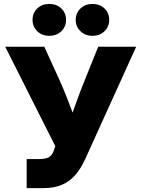

<svg xmlns="http://www.w3.org/2000/svg" viewBox="-20 -968 728 988"><path d="M117.2 0V-149.4H178.2Q216.3 -149.4 232.4 -159.7Q248.5 -169.9 255.9 -190.9L264.6 -215.8L6.8 -727.5H208L283.7 -561.5Q304.2 -516.6 321.3 -473.1Q338.4 -429.7 353.8 -388.4Q369.1 -347.2 383.8 -307.6H325.2Q345.7 -365.7 368.2 -429.4Q390.6 -493.2 418.5 -561.5L485.4 -727.5H680.7L418.5 -149.4Q395.5 -99.1 366 -65.9Q336.4 -32.7 296.9 -16.4Q257.3 0 203.6 0ZM456.1 -783.7Q418.9 -783.7 394.3 -807.1Q369.6 -830.6 369.6 -865.7Q369.6 -901.4 394.3 -924.6Q418.9 -947.8 456.1 -947.8Q493.2 -947.8 517.6 -924.6Q542 -901.4 542 -865.7Q542 -830.6 517.6 -807.1Q493.2 -783.7 456.1 -783.7ZM233.9 -783.7Q196.3 -783.7 171.9 -807.1Q147.5 -830.6 147.5 -865.7Q147.5 -901.4 171.9 -924.6Q196.3 -947.8 233.9 -947.8Q271 -947.8 295.4 -924.6Q319.8 -901.4 319.8 -865.7Q319.8 -830.6 295.4 -807.1Q271 -783.7 233.9 -783.7Z"/></svg>

Font: Inter 28pt ExtraBold
Style: Regular
Weight: 800
Designer: Rasmus Andersson
Foundry: rsms
Version: Version 4.001;git-66647c0bb